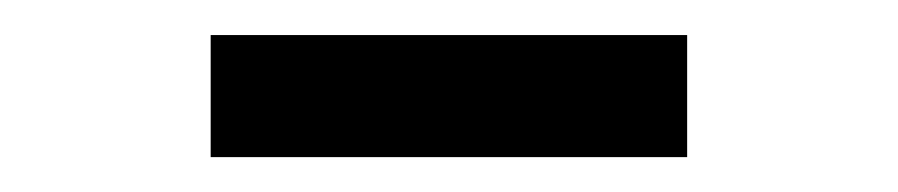

<svg xmlns="http://www.w3.org/2000/svg" viewBox="-20 -744 510 109"><path d="M370.1 -724.1V-654.8H99.6V-724.1Z"/></svg>

Font: Inter 16pt
Style: Regular
Weight: 400
Version: Version 4.001;git-66647c0bb